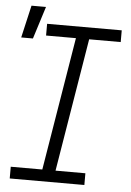

<svg xmlns="http://www.w3.org/2000/svg" viewBox="-56 -855 612 897"><g transform="rotate(5 250.0 -406.5)"><path d="M24 0V-55H172L275 -680H135V-735H485V-680H337L234 -55H374V0ZM20 -661 55 -813H123L75 -661Z"/></g></svg>

Font: Iosevka Curly Slab Light
Style: Italic
Weight: 300
Italic angle: -9°
Monospace: yes
Designer: Belleve Invis
Foundry: Belleve Invis
Version: Version 22.1.2; ttfautohint (v1.8.4)